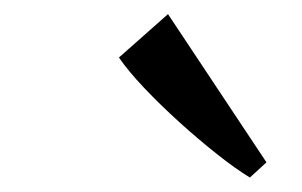

<svg xmlns="http://www.w3.org/2000/svg" viewBox="-20 -853 428 272"><path d="M334 -601.5Q313.5 -614 287 -635Q260.5 -656 233.8 -680.2Q207 -704.5 184.2 -728.5Q161.5 -752.5 148.5 -771.5L218 -833L357.5 -623Z"/></svg>

Font: Merriweather 72pt
Style: Italic
Weight: 400
Italic angle: -7.8°
Version: Version 2.101